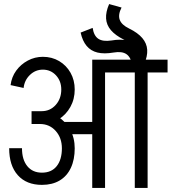

<svg xmlns="http://www.w3.org/2000/svg" viewBox="-20 -923 843 943"><path d="M627 -624Q645 -659 635.5 -684Q626 -709 589 -728L614 -783Q657 -762 679 -736Q701 -710 703 -678.5Q705 -647 688 -608ZM589 -728Q547 -749 525 -774.5Q503 -800 501 -832Q499 -864 516 -903L577 -886Q559 -851 568 -826Q577 -801 614 -783ZM629 -603Q623 -642 601 -657Q579 -672 538 -665L526 -724Q573 -732 605.5 -724Q638 -716 658.5 -691.5Q679 -667 688 -626ZM538 -665Q491 -657 458.5 -665Q426 -673 405.5 -697.5Q385 -722 376 -763L435 -786Q441 -747 463 -732.5Q485 -718 526 -724ZM281 -483Q281 -525 255 -553Q229 -581 190 -581V-644Q235 -644 270.5 -623Q306 -602 326.5 -565.5Q347 -529 347 -483ZM96 -491 32 -505Q37 -545 59.5 -576Q82 -607 116.5 -625.5Q151 -644 191 -644V-581Q154 -581 127 -555Q100 -529 96 -491ZM274 -264V-324H490V-264ZM284 -194Q284 -246 253.5 -280Q223 -314 176 -314V-374Q225 -374 263.5 -350.5Q302 -327 324.5 -286.5Q347 -246 347 -194ZM186 -15Q110 -15 67.5 -62.5Q25 -110 25 -195H88Q88 -139 114 -107Q140 -75 186 -75ZM186 -15V-75Q233 -75 258.5 -107Q284 -139 284 -195H347Q347 -139 328 -98.5Q309 -58 273 -36.5Q237 -15 186 -15ZM135 -314V-377H186V-314ZM185 -314V-377Q226 -377 253.5 -407.5Q281 -438 281 -484H347Q347 -436 325.5 -397.5Q304 -359 267.5 -336.5Q231 -314 185 -314ZM433 0V-630H496V0ZM455 -567V-630H594V-567ZM642 0V-620H705V0ZM544 -567V-630H803V-567Z"/></svg>

Font: Akshar Light Light
Style: Regular
Weight: 300
Version: Version 1.100